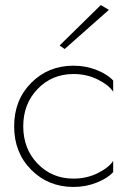

<svg xmlns="http://www.w3.org/2000/svg" viewBox="-20 -730 524 760"><path d="M411 -691 236 -536 216 -550 379 -710ZM271 -23Q323 -23 366.5 -44.5Q410 -66 428 -93V-49Q407 -25 363.5 -7.5Q320 10 271 10Q171 10 103.5 -58Q36 -126 36 -230Q36 -334 103.5 -402Q171 -470 271 -470Q320 -470 363.5 -452.5Q407 -435 428 -411V-367Q410 -394 366.5 -415.5Q323 -437 271 -437Q186 -437 129 -378Q72 -319 72 -230Q72 -141 129 -82Q186 -23 271 -23Z"/></svg>

Font: Renner
Style: Thin
Weight: 200
Version: Version 003.000 ; ttfautohint (v0.97) -l 8 -r 50 -G 200 -x 1